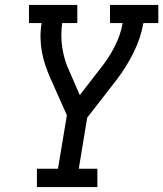

<svg xmlns="http://www.w3.org/2000/svg" viewBox="-20 -755 659 775"><path d="M129 0V-74H214L250 -290L183 -440Q172 -465 163 -491.5Q154 -518 149 -546Q144 -574 143.5 -603Q143 -632 148 -662H97V-735H292V-662H231Q224 -611 231.5 -562Q239 -513 259 -470L302 -371L384 -477Q401 -498 415.5 -520Q430 -542 442 -565.5Q454 -589 462.5 -613Q471 -637 475 -662H424V-735H619V-662H559Q548 -601 519 -542.5Q490 -484 450 -432L332 -280L298 -74H373V0Z"/></svg>

Font: Iosevka Curly Slab ExObl
Style: Regular
Weight: 400
Width: 7
Italic angle: -9°
Monospace: yes
Designer: Belleve Invis
Foundry: Belleve Invis
Version: Version 11.1.0; ttfautohint (v1.8.3)